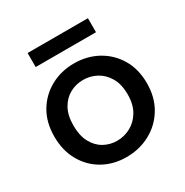

<svg xmlns="http://www.w3.org/2000/svg" viewBox="-168 -865 974 1009"><g transform="rotate(-30 319.0 -360.0)"><path d="M314 7Q236 7 173.5 -28Q111 -63 74.5 -127Q38 -191 38 -276Q38 -362 75.5 -425Q113 -488 177 -523Q241 -558 319 -558Q398 -558 461.5 -523Q525 -488 562.5 -425Q600 -362 600 -276Q600 -191 561.5 -127Q523 -63 458 -28Q393 7 314 7ZM314 -92Q357 -92 395.5 -112.5Q434 -133 458.5 -174Q483 -215 483 -276Q483 -338 459 -378.5Q435 -419 397.5 -439Q360 -459 317 -459Q274 -459 237 -439Q200 -419 177 -378.5Q154 -338 154 -276Q154 -215 176 -174Q198 -133 234.5 -112.5Q271 -92 314 -92ZM136 -727H502V-642H136Z"/></g></svg>

Font: Parkinsans Medium
Style: Regular
Weight: 500
Designer: Red Stone, Indian Type Foundry
Foundry: Indian Type Foundry
Version: Version 1.000